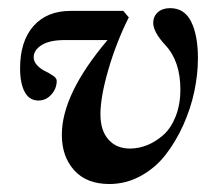

<svg xmlns="http://www.w3.org/2000/svg" viewBox="-20 -445 515 476"><path d="M251 11.2Q194.8 11.2 164.1 -22.7Q133.3 -56.6 133.3 -110.8Q133.3 -211.9 246.6 -345.7H141.1Q103 -345.7 83.3 -333.3Q63.5 -320.8 63.5 -303.2Q63.5 -292 72.5 -282.7Q81.5 -273.4 92 -268.6Q102.5 -263.7 111.6 -257.3Q120.6 -251 120.6 -244.6Q120.6 -225.6 107.4 -210.7Q94.2 -195.8 75.2 -195.8Q52.7 -195.8 41.3 -217Q29.8 -238.3 29.8 -275.4Q29.8 -342.8 63 -380.4Q96.2 -418 155.3 -418H285.6L299.3 -401.9Q268.6 -340.8 248.8 -272.9Q229 -205.1 229 -161.6Q229 -121.6 248.8 -99.1Q268.6 -76.7 302.2 -76.7Q323.7 -76.7 345 -85.2Q366.2 -93.8 385 -110.4Q403.8 -127 415.5 -156.5Q427.2 -186 427.2 -223.1Q427.2 -293.5 389.6 -333.5Q359.9 -365.7 359.9 -388.2Q359.9 -404.3 371.3 -414.6Q382.8 -424.8 401.9 -424.8Q437.5 -424.8 454.1 -390.9Q470.7 -356.9 470.7 -300.8Q470.7 -260.7 461.7 -218Q452.6 -175.3 434.1 -134.3Q415.5 -93.3 390.1 -60.8Q364.7 -28.3 328.4 -8.5Q292 11.2 251 11.2Z"/></svg>

Font: Elstob 18pt
Style: Bold Italic
Weight: 700
Italic angle: -20°
Designer: Peter S. Baker
Version: Version 1.015